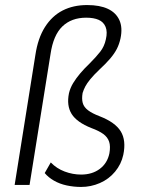

<svg xmlns="http://www.w3.org/2000/svg" viewBox="-20 -732 563 760"><path d="M301 8Q272 8 244 2Q216 -4 193.5 -17Q171 -30 157 -47L181 -89Q204 -65 236 -53Q268 -41 301 -41Q345 -41 375 -63.5Q405 -86 413 -125Q418 -153 412 -171Q406 -189 389 -201.5Q372 -214 342 -225Q284 -248 263.5 -281Q243 -314 253 -363Q258 -384 269.5 -403Q281 -422 297.5 -441.5Q314 -461 335 -481Q360 -506 376.5 -527Q393 -548 399 -576Q406 -606 398 -625.5Q390 -645 370.5 -653.5Q351 -662 321 -662Q263 -662 227 -627.5Q191 -593 180 -518L97 0H38L120 -514Q130 -581 158 -625Q186 -669 228 -690.5Q270 -712 325 -712Q375 -712 407 -697Q439 -682 452.5 -652.5Q466 -623 457 -580Q452 -557 442.5 -538.5Q433 -520 416.5 -500.5Q400 -481 373 -456Q351 -435 337.5 -418.5Q324 -402 317.5 -389.5Q311 -377 307 -364Q303 -341 307.5 -324.5Q312 -308 328.5 -295.5Q345 -283 374 -272Q436 -248 458 -212Q480 -176 468 -119Q460 -82 435.5 -52.5Q411 -23 375.5 -7.5Q340 8 301 8Z"/></svg>

Font: Nunito Sans 10pt Condensed Light
Style: Italic
Weight: 300
Width: 3
Italic angle: -9°
Designer: Vernon Adams
Foundry: Vernon Adams
Version: Version 3.101;gftools[0.9.27]